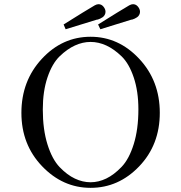

<svg xmlns="http://www.w3.org/2000/svg" viewBox="-20 -882 873 924"><path d="M83 -338.9Q83 -492.7 181.4 -598.9Q279.8 -705.1 416 -705.1Q550.8 -705.1 649.9 -599.1Q749 -493.2 749 -339.1Q749 -185.1 649.9 -81.5Q550.8 22 416 22Q282.2 22 182.6 -82Q83 -186 83 -338.9ZM186 -355Q186 -258.8 208.5 -187Q231 -115.2 267.1 -77.6Q303.2 -40 340.6 -22.5Q377.9 -4.9 416 -4.9Q454.1 -4.9 491.5 -22.9Q528.8 -41 564.9 -78.6Q601.1 -116.2 623.5 -188Q646 -259.8 646 -356Q646 -442.9 623.5 -509.5Q601.1 -576.2 564.9 -611.1Q528.8 -646 491.5 -663.1Q454.1 -680.2 416 -680.2Q377.9 -680.2 340.6 -663.1Q303.2 -646 267.1 -611.1Q231 -576.2 208.5 -509.5Q186 -442.9 186 -355ZM286.1 -764.2Q326.2 -789.1 377 -820.8Q425.8 -850.6 435.8 -856.2Q445.8 -861.8 454.1 -861.8Q468.3 -861.8 478 -849.9Q487.8 -837.9 487.8 -825.2Q487.8 -817.4 483.9 -810.3Q480 -803.2 473.9 -799.1Q467.8 -794.9 462.4 -792.5Q457 -790 451.2 -788.1L444.8 -787.1Q302.7 -743.2 295.9 -741.2ZM452.1 -764.2Q492.2 -789.1 543 -820.8Q591.8 -850.6 601.8 -856.2Q611.8 -861.8 620.1 -861.8Q634.3 -861.8 644 -849.9Q653.8 -837.9 653.8 -825.2Q653.8 -817.4 649.9 -810.3Q646 -803.2 639.9 -799.1Q633.8 -794.9 628.4 -792.5Q623 -790 617.2 -788.1L610.8 -787.1L462.9 -741.2Z"/></svg>

Font: CMU Serif Upright Italic
Style: UprightItalic
Weight: 500
Version: Version 0.7.0